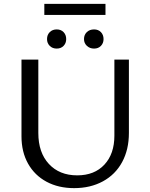

<svg xmlns="http://www.w3.org/2000/svg" viewBox="-20 -966 774 992"><path d="M209 -946H525V-889H209ZM223 -764Q223 -786 237 -800Q251 -814 273 -814Q295 -814 308.5 -800Q322 -786 322 -764Q322 -743 308.5 -729Q295 -715 273 -715Q251 -715 237 -729Q223 -743 223 -764ZM414 -764Q414 -786 428.5 -800Q443 -814 466 -814Q488 -814 501.5 -800Q515 -786 515 -764Q515 -743 501.5 -729Q488 -715 466 -715Q444 -715 429 -729Q414 -743 414 -764ZM91 -262V-658H178V-279Q178 -178 232.5 -119Q287 -60 379 -60Q468 -60 519.5 -115.5Q571 -171 571 -265V-658H646V-279Q646 -193 611 -128.5Q576 -64 511.5 -29Q447 6 363 6Q282 6 220.5 -27Q159 -60 125 -120.5Q91 -181 91 -262Z"/></svg>

Font: Ysabeau Infant Medium
Style: Regular
Weight: 500
Designer: Christian Thalmann (Catharsis Fonts)
Version: Version 0.003